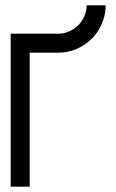

<svg xmlns="http://www.w3.org/2000/svg" viewBox="-20 -698 435 718"><path d="M198 -572Q219 -572 238.5 -580.5Q258 -589 272.5 -603.5Q287 -618 295.5 -637.5Q304 -657 304 -678H375Q375 -642 361 -609.5Q347 -577 323 -553Q299 -529 266.5 -515Q234 -501 198 -501H91V0H20V-572H198Z"/></svg>

Font: Googee
Style: Regular
Weight: 400
Designer: Peter Wiegel
Foundry: CATFonts Peter Wiegel
Version: 1.000